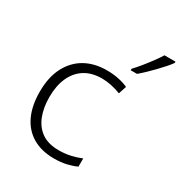

<svg xmlns="http://www.w3.org/2000/svg" viewBox="-181 -893 968 1030"><g transform="rotate(30 303.5 -378.0)"><path d="M301 10Q224 10 169 -22.5Q114 -55 85.5 -116Q57 -177 57 -263Q57 -353 89.5 -415.5Q122 -478 179 -510Q236 -542 313 -542Q351 -542 385 -535Q419 -528 445 -516L429 -467Q402 -478 371 -484.5Q340 -491 312 -491Q249 -491 205.5 -463.5Q162 -436 139 -385Q116 -334 116 -264Q116 -198 136 -147.5Q156 -97 196.5 -69Q237 -41 301 -41Q341 -41 375.5 -49Q410 -57 438 -69V-18Q412 -6 378.5 2Q345 10 301 10ZM607 -766V-758Q596 -742 578.5 -722.5Q561 -703 541 -682Q521 -661 500.5 -641.5Q480 -622 461 -606H422V-615Q441 -635 463 -662Q485 -689 505.5 -717Q526 -745 539 -766Z"/></g></svg>

Font: Noto Sans Georgian Light
Style: Regular
Weight: 300
Version: Version 2.002